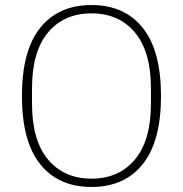

<svg xmlns="http://www.w3.org/2000/svg" viewBox="-20 -730 726 762"><path d="M343 12Q212 12 139.5 -78.5Q67 -169 67 -349Q67 -529 139.5 -619.5Q212 -710 343 -710Q474 -710 546.5 -619.5Q619 -529 619 -349Q619 -169 546.5 -78.5Q474 12 343 12ZM343 -21Q452 -21 515.5 -97Q579 -173 579 -319V-379Q579 -525 515.5 -601Q452 -677 343 -677Q234 -677 170.5 -601Q107 -525 107 -379V-319Q107 -173 170.5 -97Q234 -21 343 -21Z"/></svg>

Font: IBM Plex Sans Thai ExtLt
Style: Regular
Weight: 200
Designer: Mike Abbink, Paul van der Laan, Pieter van Rosmalen, Ben Mitchell, Mark Frömberg
Foundry: Bold Monday
Version: Version 1.2